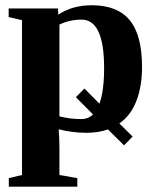

<svg xmlns="http://www.w3.org/2000/svg" viewBox="-20 -491 596 724"><path d="M515.6 -237.8Q515.6 -166 494.6 -111.1Q473.6 -56.2 430.2 -25.4L480 23.9L447.8 57.1L387.2 -2.9Q350.6 9.8 305.7 9.8Q253.9 9.8 201.2 -3.4Q204.1 28.8 204.1 68.8V168.9L271.5 180.7V212.9H13.2V180.7L63 168.9V-415L12.7 -426.8V-459H198.7L199.7 -435.5Q252 -471.2 326.7 -471.2Q422.4 -471.2 469 -415Q515.6 -358.9 515.6 -237.8ZM298.3 -157.2 355 -100.1Q372.6 -148.4 372.6 -234.4Q372.6 -417 287.6 -417Q242.2 -417 204.1 -398.4V-52.2Q243.7 -42 286.6 -42Q313 -42 330.6 -59.6L266.1 -124.5Z"/></svg>

Font: Tinos
Style: Bold
Weight: 700
Designer: Steve Matteson
Foundry: Monotype Imaging Inc.
Version: Version 1.23